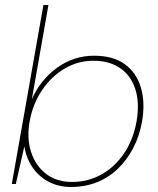

<svg xmlns="http://www.w3.org/2000/svg" viewBox="-20 -733 631 765"><path d="M263 12Q213 12 173.5 -9Q134 -30 109 -67Q84 -104 77 -150L43 0H27L153 -713H173L107 -338Q142 -416 208 -463.5Q274 -511 355 -511Q431 -511 477.5 -477Q524 -443 541.5 -383.5Q559 -324 546 -249Q536 -192 511.5 -144.5Q487 -97 450.5 -61.5Q414 -26 366.5 -7Q319 12 263 12ZM267 -8Q330 -8 383.5 -37.5Q437 -67 474 -121.5Q511 -176 524 -249Q537 -324 519 -378.5Q501 -433 458 -462Q415 -491 352 -491Q291 -491 238 -460Q185 -429 148 -374.5Q111 -320 98 -249Q86 -182 104 -127Q122 -72 164 -40Q206 -8 267 -8Z"/></svg>

Font: DM Sans 20pt Thin
Style: Italic
Weight: 250
Italic angle: -10°
Version: Version 4.004;gftools[0.9.30]